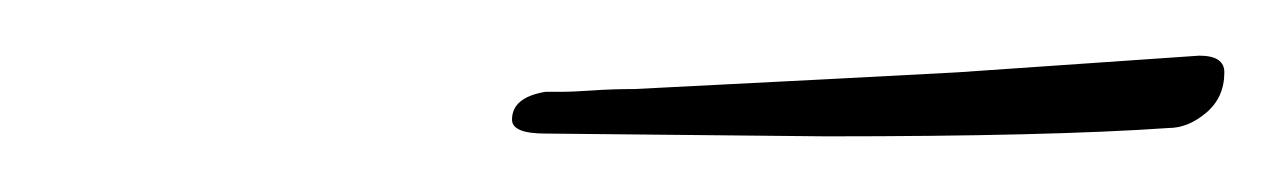

<svg xmlns="http://www.w3.org/2000/svg" viewBox="-20 -369 460 69"><path d="M176 -321Q164 -321 164 -326Q164 -334 176 -336H181Q186 -336 193 -336.5Q200 -337 208 -337Q287 -341 324 -343L411 -349Q420 -349 420 -343Q420 -334 413.5 -328.5Q407 -323 400 -323Q357 -320 277 -320Z"/></svg>

Font: Herr Von Muellerhoff
Style: Regular
Weight: 400
Designer: Alejandro Paul
Foundry: Alejandro Paul
Version: Version 1.000